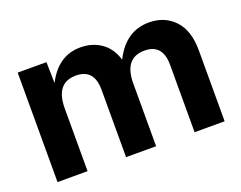

<svg xmlns="http://www.w3.org/2000/svg" viewBox="-87 -667 1033 824"><g transform="rotate(-20 429.5 -255.0)"><path d="M49.8 0V-500H181.2L183.1 -403.8Q237.3 -509.8 338.9 -509.8Q393.1 -509.8 433.3 -481.9Q473.6 -454.1 490.2 -398.9Q545.4 -509.8 651.9 -509.8Q722.7 -509.8 767.8 -462.6Q813 -415.5 813 -323.2V0H675.8V-308.1Q675.8 -402.8 592.8 -402.8Q500 -402.8 500 -286.1V0H362.8V-308.1Q362.8 -402.8 279.8 -402.8Q187 -402.8 187 -286.1V0Z"/></g></svg>

Font: TASA Orbiter Deck
Style: Bold
Weight: 700
Designer: Weizhong Zhang
Version: Version 1.000;Glyphs 3.1.2 (3151)